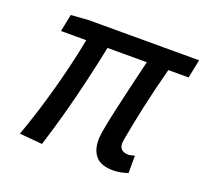

<svg xmlns="http://www.w3.org/2000/svg" viewBox="-93 -600 774 721"><g transform="rotate(20 293.5 -239.5)"><path d="M424 10Q377 10 355.5 -13.5Q334 -37 334 -80Q334 -97 341 -134Q348 -171 359 -219Q370 -267 382 -318.5Q394 -370 405 -415H248Q234 -347 217 -274Q200 -201 180.5 -129.5Q161 -58 140 8L49 0Q86 -103 115.5 -211.5Q145 -320 163 -415H62L76 -484L145 -489H587L572 -415H491Q481 -378 471 -336.5Q461 -295 452 -254.5Q443 -214 436.5 -180.5Q430 -147 426 -125Q422 -103 422 -98Q422 -81 431.5 -73Q441 -65 458 -65Q463 -65 469 -66.5Q475 -68 483 -70V-1Q473 3 457.5 6.5Q442 10 424 10Z"/></g></svg>

Font: Source Sans 3 Medium
Style: Italic
Weight: 500
Italic angle: -11°
Designer: Paul D. Hunt
Foundry: Adobe
Version: Version 3.052;hotconv 1.1.0;makeotfexe 2.6.0